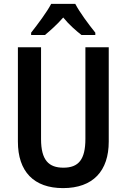

<svg xmlns="http://www.w3.org/2000/svg" viewBox="-20 -957 651 987"><path d="M367 -937H243C222 -896 173 -831 140 -789V-777H211C236 -798 273 -830 305 -867C335 -830 371 -799 399 -777H470V-789C434 -834 390 -893 367 -937ZM539 -229V-714H419V-243C419 -137 384 -95 306 -95C231 -95 191 -133 191 -242V-714H72V-229C72 -75 154 10 304 10C459 10 539 -79 539 -229Z"/></svg>

Font: Noto Sans Gujarati UI Condensed SemiBold
Style: Regular
Weight: 600
Width: 3
Designer: Jelle Bosma - Monotype Design Team, Universal Thirst
Foundry: Monotype Imaging Inc.
Version: Version 2.106